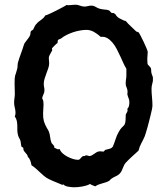

<svg xmlns="http://www.w3.org/2000/svg" viewBox="-20 -751 707 816"><path d="M629.9 -418Q630.9 -406.7 627.4 -396Q624 -385.3 624 -374Q624 -356 626 -337.6Q627.9 -319.3 627.9 -300.8Q627.9 -296.9 626 -287.1Q624 -277.3 620.8 -264.6Q617.7 -252 614 -237.3Q610.4 -222.7 606.7 -209.5Q603 -196.3 599.9 -186.3Q596.7 -176.3 595.2 -171.9Q588.4 -156.2 580.3 -141.4Q572.3 -126.5 568.8 -110.8Q554.7 -98.1 540.8 -85.4Q526.9 -72.8 514.2 -59.1Q510.3 -54.7 507.6 -49.3Q504.9 -43.9 502.7 -38.3Q500.5 -32.7 498 -27.1Q495.6 -21.5 492.2 -17.1Q484.4 -7.3 473.1 -2.4Q461.9 2.4 453.1 8.8Q450.2 10.7 448 13.7Q445.8 16.6 442.9 18.1Q436 22 428.7 24.2Q421.4 26.4 413.8 28.6Q406.2 30.8 398.9 33.4Q391.6 36.1 384.8 41Q379.4 38.6 373.5 36.6Q367.7 34.7 362.8 30.8Q356 34.7 347.4 37.4Q338.9 40 329.3 41.7Q319.8 43.5 310.5 44.2Q301.3 44.9 293.9 44.9Q290 44.9 285.2 44.4Q280.3 43.9 274.9 43.2Q269.5 42.5 264.4 41.3Q259.3 40 255.9 38.1Q254.9 37.6 253.7 36.4Q252.4 35.2 251 33.9Q249.5 32.7 248 32.7Q246.6 32.7 246.1 35.2Q231 28.3 215.6 22.5Q200.2 16.6 185.1 8.8Q174.8 3.4 166.3 -3.9Q157.7 -11.2 149.2 -19.3Q140.6 -27.3 132.1 -34.9Q123.5 -42.5 113.8 -48.8Q112.3 -58.6 108.9 -68.1Q105.5 -77.6 98.1 -85Q97.2 -90.8 94.2 -94.7Q91.3 -98.6 87.9 -102.1Q84.5 -105.5 81.8 -109.6Q79.1 -113.8 79.1 -121.1V-123L71.8 -127Q69.3 -133.8 68.8 -141.1Q68.4 -148.4 65.9 -155.8Q63.5 -161.1 60.5 -166.5Q57.6 -171.9 56.2 -178.2Q53.7 -187.5 53.7 -197.5Q53.7 -207.5 53.5 -217.8Q53.2 -228 51.3 -237.5Q49.3 -247.1 43 -255.9Q45.9 -263.7 45.9 -271Q45.9 -282.2 43 -293Q40 -303.7 40 -314.9Q40 -324.7 41.5 -333.7Q43 -342.8 43 -352.1Q43 -363.3 42.5 -374Q42 -384.8 42 -396Q42 -410.6 42.5 -417.7Q43 -424.8 44.4 -429.9Q45.9 -435.1 48.1 -440.9Q50.3 -446.8 53.2 -459Q54.7 -464.8 54.7 -471.4Q54.7 -478 56.2 -484.9Q61.5 -503.4 68.8 -522.9Q76.2 -542.5 82 -562Q83 -565.4 86.4 -570.1Q89.8 -574.7 93.8 -579.8Q97.7 -585 101.6 -590.3Q105.5 -595.7 107.9 -601.1Q109.4 -605 109.4 -609.1Q109.4 -613.3 110.8 -617.2Q112.3 -620.1 115.5 -621.6Q118.7 -623 121.1 -626Q125 -633.8 127.9 -639.9Q130.9 -646 137.2 -651.9Q140.6 -656.2 145.8 -659.9Q150.9 -663.6 156 -667.5Q161.1 -671.4 165.3 -675.5Q169.4 -679.7 171.9 -685.1Q173.8 -685.1 180.9 -688Q188 -690.9 197.8 -695.6Q207.5 -700.2 218.3 -705.6Q229 -710.9 238.5 -716.1Q248 -721.2 254.9 -724.9Q261.7 -728.5 263.2 -730Q265.6 -729 267.6 -729Q269.5 -729 272 -729Q279.8 -729 286.4 -730Q293 -731 299.8 -731Q310.5 -731 319.8 -727.1Q329.1 -723.1 338.9 -723.1Q346.7 -723.1 353.5 -725.1Q360.4 -727.1 368.2 -727.1Q377.9 -727.1 386.5 -721.7Q395 -716.3 403.8 -713.9Q408.2 -712.4 413.6 -711.7Q418.9 -710.9 424.6 -710.4Q430.2 -710 435.1 -709.2Q439.9 -708.5 442.9 -707Q445.8 -705.6 448 -702.4Q450.2 -699.2 453.1 -696.8Q456.1 -695.3 459.5 -695.8Q462.9 -696.3 465.8 -693.8Q471.2 -690.4 472.2 -688.2Q473.1 -686 474.9 -683.6Q476.6 -681.2 481 -677.5Q485.4 -673.8 498 -668Q502 -666.5 505.6 -664.3Q509.3 -662.1 514.2 -662.1Q524.4 -649.9 536.1 -639.2Q547.9 -628.4 559.1 -617.2L568.8 -613.8Q571.8 -610.4 578.1 -598.1Q584.5 -585.9 591.1 -572Q597.7 -558.1 602.8 -545.7Q607.9 -533.2 607.9 -529.8Q607.9 -522.5 606.9 -515.6Q606 -508.8 606 -501Q606 -495.6 606.4 -490.7Q606.9 -485.8 606.9 -480Q606.9 -478.5 608.6 -476.3Q610.4 -474.1 612.8 -471.7Q615.2 -469.2 617.7 -466.6Q620.1 -463.9 621.1 -461.9Q622.6 -456.5 622.6 -450.7Q622.6 -444.8 624 -439Q625 -434.6 627.4 -429.4Q629.9 -424.3 629.9 -419.9ZM529.8 -316.9Q529.8 -326.7 526.1 -334.7Q522.5 -342.8 521 -352.1Q522 -354.5 522 -356.7Q522 -358.9 522 -361.8Q522 -371.1 518.1 -378.9Q514.2 -386.7 514.2 -396Q514.2 -405.3 515.6 -413.6Q517.1 -421.9 517.1 -431.2V-459Q511.2 -467.8 504.9 -481.7Q498.5 -495.6 491.5 -511.2Q484.4 -526.9 476.1 -542.7Q467.8 -558.6 457.5 -570.6Q447.3 -582.5 435.3 -589.4Q423.3 -596.2 408.2 -594.2Q395.5 -606 379.9 -615Q364.3 -624 347.2 -624Q334.5 -624 319.6 -621.3Q304.7 -618.7 290.3 -613.8Q275.9 -608.9 262.7 -602.3Q249.5 -595.7 240.2 -587.9Q236.8 -585.4 233.2 -584.7Q229.5 -584 227.1 -581.1Q224.6 -578.6 225.1 -574.7Q225.6 -570.8 224.1 -567.9Q223.1 -567.9 219.7 -564.7Q216.3 -561.5 212.2 -557.6Q208 -553.7 204.8 -550Q201.7 -546.4 201.2 -545.9Q200.2 -543.5 201.2 -542Q202.1 -540.5 202.1 -538.1Q202.1 -537.1 200.2 -533.7Q198.2 -530.3 195.8 -525.9Q193.4 -521.5 190.9 -517.1Q188.5 -512.7 188 -509.8Q187 -502.9 188 -496.3Q189 -489.7 189 -482.9Q189 -472.2 185.3 -461.4Q181.6 -450.7 177.5 -439.7Q173.3 -428.7 169.7 -417.2Q166 -405.8 166 -394Q166 -387.2 167.5 -380.6Q168.9 -374 168.9 -367.2Q168.9 -357.9 164.8 -350.1Q160.6 -342.3 159.2 -333Q163.1 -327.1 164.1 -320.6Q165 -314 165 -307.1Q165 -297.4 164.1 -288.1Q163.1 -278.8 163.1 -269Q163.1 -258.8 163.8 -251Q164.6 -243.2 166.5 -236.1Q168.5 -229 171.6 -222.2Q174.8 -215.3 179.2 -207Q181.6 -203.1 184.1 -199.2Q186.5 -195.3 188 -190.9Q191.9 -180.2 193.1 -168.5Q194.3 -156.7 198.2 -146Q199.2 -142.6 201.7 -140.1Q204.1 -137.7 206.3 -135.3Q208.5 -132.8 210 -129.9Q211.4 -127 210.9 -123Q217.8 -120.6 221.4 -118.2Q225.1 -115.7 233.9 -117.2Q236.8 -107.9 245.8 -99.6Q254.9 -91.3 266.6 -85.2Q278.3 -79.1 290.3 -75.4Q302.2 -71.8 311 -71.8Q316.4 -71.8 319.1 -74.5Q321.8 -77.1 324.5 -80.6Q327.1 -84 330.3 -86.2Q333.5 -88.4 339.8 -87.9Q342.8 -90.8 346.2 -90.8Q350.6 -90.8 353.8 -89.4Q356.9 -87.9 360.8 -87.9Q364.7 -87.9 369.4 -90.3Q374 -92.8 378.9 -96.2Q383.8 -99.6 388.7 -102.8Q393.6 -106 397.9 -106.9Q402.3 -108.4 407.5 -107.7Q412.6 -106.9 417 -106.9H420.9L426.8 -113.8Q434.6 -116.2 443.8 -118.2Q453.1 -120.1 459 -127Q465.8 -142.1 471.2 -159.4Q476.6 -176.8 484.9 -190.9Q492.7 -204.6 498.3 -209.5Q503.9 -214.4 507.3 -218.5Q510.7 -222.7 512.5 -230.7Q514.2 -238.8 514.2 -259.8Q514.2 -264.2 515.9 -267.1Q517.6 -270 519.3 -272.9Q521 -275.9 522 -279.3Q522.9 -282.7 521 -288.1Q526.4 -293.5 528.1 -301Q529.8 -308.6 529.8 -316.9Z"/></svg>

Font: Margarine
Style: Regular
Weight: 400
Designer: Astigmatic (AOETI)
Foundry: Astigmatic (AOETI)
Version: Version 1.000